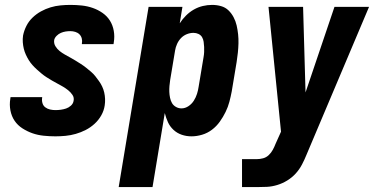

<svg xmlns="http://www.w3.org/2000/svg" viewBox="-20 -548 1540 783"><path d="M206 8Q182 8 158 5.5Q134 3 112.5 -4.5Q91 -12 71.5 -24.5Q52 -37 39.5 -55.5Q27 -74 22.5 -97.5Q18 -121 22 -145L23 -152H152V-150Q150 -139 153 -128Q156 -117 164.5 -110.5Q173 -104 184 -101.5Q195 -99 206 -99Q217 -99 228 -100.5Q239 -102 249.5 -105.5Q260 -109 269 -117Q278 -125 280 -136Q283 -150 275.5 -161Q268 -172 258 -180Q248 -188 237 -194.5Q226 -201 214.5 -207Q203 -213 192 -219.5Q181 -226 170 -233Q159 -240 149.5 -248Q140 -256 130.5 -264.5Q121 -273 112.5 -282.5Q104 -292 97.5 -302.5Q91 -313 85.5 -325Q80 -337 77 -349.5Q74 -362 73 -375.5Q72 -389 74 -403Q78 -423 87.5 -442Q97 -461 112.5 -476Q128 -491 147 -501.5Q166 -512 186 -518Q206 -524 226.5 -526Q247 -528 267 -528Q291 -528 314 -525.5Q337 -523 358.5 -515.5Q380 -508 398.5 -495Q417 -482 428.5 -463.5Q440 -445 444 -422Q448 -399 444 -375L443 -368H314V-371Q316 -381 313.5 -391Q311 -401 304 -408Q297 -415 287 -418Q277 -421 267 -421Q257 -421 247.5 -419.5Q238 -418 228.5 -414Q219 -410 211 -402Q203 -394 201 -385Q199 -371 206 -359.5Q213 -348 223 -340Q233 -332 244.5 -325.5Q256 -319 267 -313Q278 -307 288.5 -300.5Q299 -294 310 -287Q321 -280 331 -272Q341 -264 351 -255.5Q361 -247 368.5 -237.5Q376 -228 383.5 -217.5Q391 -207 396.5 -195.5Q402 -184 405 -171Q408 -158 408.5 -144.5Q409 -131 407 -118Q404 -97 393 -77.5Q382 -58 365.5 -43Q349 -28 329.5 -18Q310 -8 289 -2Q268 4 247 6Q226 8 206 8Z M464 215 586 -520H724L713 -453Q724 -470 738.5 -484.5Q753 -499 770.5 -509Q788 -519 807 -523.5Q826 -528 845 -528Q864 -528 881.5 -523Q899 -518 911.5 -506Q924 -494 932.5 -478Q941 -462 945 -444.5Q949 -427 951 -408.5Q953 -390 952.5 -371Q952 -352 950 -333Q948 -314 945 -295L925 -175Q921 -154 915.5 -133Q910 -112 900 -91.5Q890 -71 876.5 -52Q863 -33 844.5 -19Q826 -5 804 1.5Q782 8 761 8Q740 8 721 1.5Q702 -5 687.5 -18.5Q673 -32 665 -49.5Q657 -67 652 -87L602 215ZM720 -106Q735 -106 748.5 -115Q762 -124 770.5 -137.5Q779 -151 783.5 -165.5Q788 -180 790 -194L810 -314Q812 -325 812.5 -335.5Q813 -346 812.5 -356.5Q812 -367 810.5 -377.5Q809 -388 804 -396.5Q799 -405 789.5 -409.5Q780 -414 769 -414Q755 -414 741.5 -408.5Q728 -403 718 -392.5Q708 -382 702 -368.5Q696 -355 694 -342L674 -222Q672 -209 671 -197Q670 -185 670.5 -173Q671 -161 673.5 -149Q676 -137 681.5 -127.5Q687 -118 697.5 -112Q708 -106 720 -106Z M967 215V101H1027Q1040 101 1053 97.5Q1066 94 1076 84.5Q1086 75 1092.5 63Q1099 51 1104 38L1126 -11L1075 -520H1216L1226 -171L1344 -520H1485L1230 83Q1222 103 1211.5 123Q1201 143 1186 159.5Q1171 176 1151.5 188Q1132 200 1110.5 206.5Q1089 213 1068.5 214Q1048 215 1027 215Z"/></svg>

Font: Iosevka SS18 Heavy
Style: Italic
Weight: 900
Italic angle: -9°
Monospace: yes
Designer: Belleve Invis
Foundry: Belleve Invis
Version: Version 25.1.1; ttfautohint (v1.8.4)